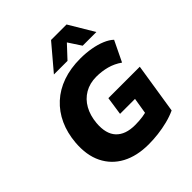

<svg xmlns="http://www.w3.org/2000/svg" viewBox="-251 -1105 1279 1279"><g transform="rotate(-45 388.5 -465.0)"><path d="M410 11Q299 11 220.5 -31Q142 -73 103 -152Q64 -231 73 -342Q80 -427 111.5 -496Q143 -565 197 -614.5Q251 -664 325 -690Q399 -716 491 -716Q544 -716 592 -707.5Q640 -699 678 -683Q716 -667 739 -645L669 -500Q626 -530 579 -542.5Q532 -555 481 -555Q419 -555 372 -527.5Q325 -500 297.5 -451Q270 -402 264 -336Q256 -240 301 -192Q346 -144 436 -144Q476 -144 509.5 -149Q543 -154 574 -165L531 -97L559 -268H418L437 -397H733L677 -41Q638 -23 592.5 -11.5Q547 0 500.5 5.5Q454 11 410 11ZM292 -765 441 -941H587L692 -765H563L504 -855L420 -765Z"/></g></svg>

Font: Nunito Sans 9pt Black
Style: Italic
Weight: 900
Italic angle: -9°
Version: Version 3.101;gftools[0.9.27]